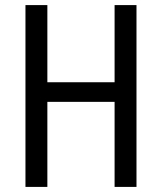

<svg xmlns="http://www.w3.org/2000/svg" viewBox="-20 -734 635 754"><path d="M516 0H430V-334H166V0H80V-714H166V-411H430V-714H516Z"/></svg>

Font: Noto Sans Khmer Condensed
Style: Regular
Weight: 400
Width: 3
Designer: Danh Hong and the Monotype Design Team
Foundry: Monotype Imaging Inc.
Version: Version 2.004